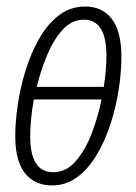

<svg xmlns="http://www.w3.org/2000/svg" viewBox="-20 -560 419 590"><path d="M140.1 9.8Q87.4 9.8 57.1 -27.3Q26.9 -64.5 26.9 -142.6Q26.9 -184.1 34.4 -236.6Q42 -289.1 58.1 -342Q74.2 -395 99.6 -439.9Q125 -484.9 160.4 -512.5Q195.8 -540 242.2 -540Q294.4 -540 323.7 -501.7Q353 -463.4 353 -385.7Q353 -336.9 344.5 -282.7Q335.9 -228.5 318.8 -176.8Q301.8 -125 276.4 -82.8Q251 -40.5 216.8 -15.4Q182.6 9.8 140.1 9.8ZM92.8 -293H298.8Q307.1 -343.8 307.1 -388.7Q307.1 -499.5 237.8 -499.5Q201.2 -499.5 173.3 -469.5Q145.5 -439.5 125.5 -392.3Q105.5 -345.2 92.8 -293ZM143.6 -30.8Q182.6 -30.8 212.2 -64.2Q241.7 -97.7 261.5 -149.2Q281.2 -200.7 292 -254.4H84Q78.1 -222.7 75.4 -193.1Q72.8 -163.6 72.8 -140.6Q72.8 -30.8 143.6 -30.8Z"/></svg>

Font: Open Sans Condensed Light
Style: Italic
Weight: 300
Width: 3
Italic angle: -12°
Designer: Monotype Design Team
Foundry: Monotype Imaging Inc.
Version: Version 3.000; ttfautohint (v1.8.4)